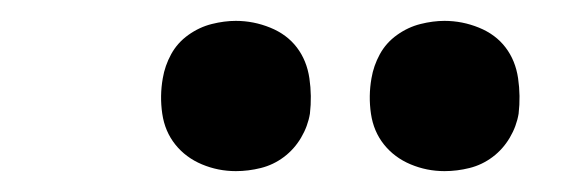

<svg xmlns="http://www.w3.org/2000/svg" viewBox="-20 -772 540 184"><path d="M406 -608Q389 -608 373.5 -614.5Q358 -621 348 -633.5Q338 -646 335.5 -663Q333 -680 336 -697Q338 -709 344 -720Q350 -731 360.5 -738.5Q371 -746 383 -749Q395 -752 406 -752Q423 -752 439 -745.5Q455 -739 464.5 -726.5Q474 -714 476.5 -697Q479 -680 477 -663Q475 -651 468.5 -640Q462 -629 452 -621.5Q442 -614 430 -611Q418 -608 406 -608ZM206 -608Q189 -608 173.5 -614.5Q158 -621 148 -633.5Q138 -646 135.5 -663Q133 -680 136 -697Q138 -709 144 -720Q150 -731 160.5 -738.5Q171 -746 183 -749Q195 -752 206 -752Q223 -752 239 -745.5Q255 -739 264.5 -726.5Q274 -714 276.5 -697Q279 -680 277 -663Q275 -651 268.5 -640Q262 -629 252 -621.5Q242 -614 230 -611Q218 -608 206 -608Z"/></svg>

Font: Iosevka Curly XBdObl
Style: Regular
Weight: 800
Italic angle: -9°
Monospace: yes
Designer: Belleve Invis
Foundry: Belleve Invis
Version: Version 11.1.0; ttfautohint (v1.8.3)